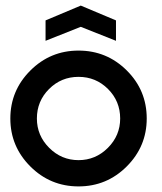

<svg xmlns="http://www.w3.org/2000/svg" viewBox="-20 -657 578 687"><path d="M143 -511V-584L269 -637L395 -584V-511L269 -561ZM505 -233Q505 -133 433.5 -61.5Q362 10 261 10Q160 10 88.5 -61.5Q17 -133 17 -233Q17 -333 88.5 -404.5Q160 -476 261 -476Q362 -476 433.5 -405Q505 -334 505 -233ZM410 -233Q410 -295 366.5 -338.5Q323 -382 261 -382Q199 -382 155.5 -338.5Q112 -295 112 -233Q112 -172 156 -128Q200 -84 261 -84Q322 -84 366 -128Q410 -172 410 -233Z"/></svg>

Font: Gulax
Style: Regular
Weight: 400
Designer: Morgan Gilbert
Foundry: VTF
Version: Version 1.001;hotconv 1.0.109;makeotfexe 2.5.65596